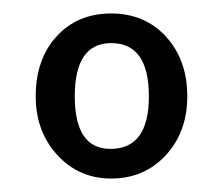

<svg xmlns="http://www.w3.org/2000/svg" viewBox="-20 -665 331 285"><path d="M145 -400Q97 -400 65 -435Q33 -470 33 -522Q33 -577 64 -611Q95 -645 145 -645Q195 -645 226.5 -610.5Q258 -576 258 -522Q258 -469 226 -434.5Q194 -400 145 -400ZM144 -444Q201 -444 201 -522Q201 -601 145 -601Q91 -601 91 -522Q91 -444 144 -444Z"/></svg>

Font: TajawalTap Med
Style: Regular
Weight: 500
Designer: Boutros Fonts
Foundry: Created by Boutros International 2017
Version: Version 2.700